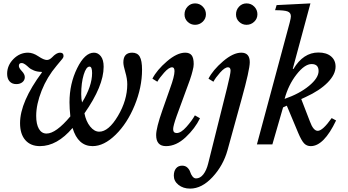

<svg xmlns="http://www.w3.org/2000/svg" viewBox="-20 -850 2046 1130"><path d="M407 -97Q316 10 215 10Q160 10 129 -25.5Q98 -61 98 -125Q98 -250 227 -424L225 -427Q200 -427 180 -435Q160 -443 149.5 -453Q139 -463 128 -471Q117 -479 107 -479Q91 -479 91 -462Q91 -450 108.5 -431.5Q126 -413 126 -396Q126 -378 112 -366.5Q98 -355 76 -355Q51 -355 36.5 -371Q22 -387 22 -416Q22 -465 59 -502.5Q96 -540 145 -540Q174 -540 206 -518.5Q238 -497 256 -497Q271 -497 286 -512Q312 -540 333 -540Q354 -540 354 -520Q354 -513 347.5 -504.5Q341 -496 313 -463Q257 -397 225 -316.5Q193 -236 193 -168Q193 -119 209 -91.5Q225 -64 254 -64Q309 -64 394 -165Q389 -212 389 -248Q389 -357 434 -448.5Q479 -540 533 -540Q557 -540 573.5 -519Q590 -498 590 -457Q590 -344 477 -183Q486 -136 510.5 -105.5Q535 -75 564 -75Q619 -75 674 -167.5Q729 -260 729 -354Q729 -387 717.5 -425.5Q706 -464 706 -483Q706 -540 758 -540Q789 -540 802.5 -516.5Q816 -493 816 -440Q816 -336 772.5 -230Q729 -124 660.5 -57Q592 10 525 10Q439 10 407 -97ZM463 -247Q522 -343 522 -420Q522 -458 507 -458Q487 -458 472.5 -410Q458 -362 458 -296Q458 -266 463 -247Z M981 -330Q1007 -401 1007 -431Q1007 -454 993 -454Q974 -454 946 -422.5Q918 -391 906 -369L877 -387Q903 -438 962.5 -489Q1022 -540 1070 -540Q1096 -540 1108 -524.5Q1120 -509 1120 -473Q1120 -465 1118.5 -455.5Q1117 -446 1113.5 -433Q1110 -420 1107 -409Q1104 -398 1097.5 -379.5Q1091 -361 1086 -348Q1081 -335 1072 -310Q1063 -285 1057 -269L1020 -168Q999 -109 999 -90Q999 -67 1020 -67Q1045 -67 1077 -103Q1109 -139 1127 -171L1157 -154Q1128 -94 1072.5 -42Q1017 10 957 10Q899 10 899 -55Q899 -97 936 -202ZM1128 -704Q1103 -704 1084.5 -721.5Q1066 -739 1066 -765Q1066 -792 1084 -811Q1102 -830 1128 -830Q1155 -830 1173.5 -811Q1192 -792 1192 -766Q1192 -740 1173 -722Q1154 -704 1128 -704Z M1431 -704Q1406 -704 1387.5 -721.5Q1369 -739 1369 -765Q1369 -792 1387 -811Q1405 -830 1431 -830Q1458 -830 1476.5 -811Q1495 -792 1495 -766Q1495 -740 1476 -722Q1457 -704 1431 -704ZM1205 113Q1195 153 1176.5 176.5Q1158 200 1134 200Q1122 200 1113 188.5Q1104 177 1099.5 162.5Q1095 148 1083 136.5Q1071 125 1052 125Q1029 125 1016 141Q1003 157 1003 184Q1003 216 1030.5 238Q1058 260 1099 260Q1168 260 1231 192Q1294 124 1319 34L1402 -267Q1450 -440 1450 -484Q1450 -540 1400 -540Q1352 -540 1292.5 -489Q1233 -438 1207 -387L1236 -369Q1248 -392 1275.5 -423Q1303 -454 1322 -454Q1337 -454 1337 -434Q1337 -415 1316 -331Z M1850 -80Q1879 -80 1932 -155L1958 -141Q1886 10 1809 10Q1785 10 1769.5 -6.5Q1754 -23 1735 -68L1668 -228L1646 -218L1583 0H1492L1685 -717Q1692 -744 1692 -754Q1692 -775 1673 -782.5Q1654 -790 1599 -790L1608 -820L1807 -830L1703 -445L1707 -444Q1765 -541 1854 -541Q1901 -541 1928 -518.5Q1955 -496 1955 -458Q1955 -412 1908.5 -364.5Q1862 -317 1779 -279L1753 -267L1804 -135Q1824 -80 1850 -80ZM1655 -268Q1742 -298 1798.5 -344.5Q1855 -391 1855 -432Q1855 -473 1814 -473Q1773 -473 1725 -411.5Q1677 -350 1655 -268Z"/></svg>

Font: Libre Baskerville
Style: Italic
Weight: 400
Italic angle: -15°
Designer: Pablo Impallari, Rodrigo Fuenzalida
Foundry: Pablo Impallari, Rodrigo Fuenzalida
Version: Version 1.051;Glyphs 3.2.3 (3260)